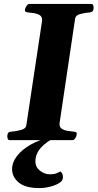

<svg xmlns="http://www.w3.org/2000/svg" viewBox="-20 -713 497 977"><path d="M17.1 -20Q17.1 -29.8 21.2 -36.1Q25.4 -42.5 36.1 -43Q60.1 -44.4 85.7 -51.3Q111.3 -58.1 113.8 -74.2L193.4 -602.5Q194.3 -608.4 194.3 -611.3Q194.3 -628.4 181.9 -636Q169.4 -643.6 152.6 -646.2Q135.7 -648.9 122.1 -649.9Q106.9 -651.4 106.9 -660.2Q106.9 -661.6 107.2 -663.8Q107.4 -666 107.9 -668Q108.9 -673.3 115.2 -683.1Q121.6 -692.9 129.9 -692.9H444.8Q451.7 -692.9 454.1 -686Q456.5 -679.2 456.5 -672.9Q456.5 -651.4 436.5 -649.9Q411.6 -647.9 388.2 -641.6Q364.7 -635.3 362.3 -618.7L283.7 -90.3Q282.7 -83.5 282.7 -81.5Q282.7 -64.9 295.4 -57.1Q308.1 -49.3 325.2 -46.9Q342.3 -44.4 355.5 -43Q363.3 -42.5 366.9 -40.5Q370.6 -38.6 370.6 -32.2Q370.6 -30.8 369.6 -24.9Q369.1 -19.5 363 -9.8Q356.9 0 348.6 0H28.8Q22 0 19.5 -6.8Q17.1 -13.7 17.1 -20ZM256.3 -24.9 268.6 -18.1Q214.4 8.3 187.3 39.6Q160.2 70.8 160.2 108.4Q160.2 137.7 183.8 155.8Q207.5 173.8 232.9 173.8Q247.1 173.8 257.6 171.9Q268.1 169.9 285.2 160.6Q289.1 158.2 294.7 167Q300.3 175.8 300.3 188Q300.3 204.1 287.6 213.9Q270.5 227.1 240.2 235.6Q210 244.1 179.7 244.1Q109.4 244.1 75.4 215.8Q41.5 187.5 41.5 147.5Q41.5 112.8 66.9 80.3Q92.3 47.9 135.5 23.2Q178.7 -1.5 231.9 -12.2Z"/></svg>

Font: Gelasio
Style: Italic
Weight: 400
Italic angle: -8.5°
Designer: Eben Sorkin
Foundry: Eben Sorkin
Version: Version 1.008